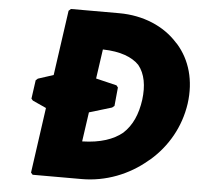

<svg xmlns="http://www.w3.org/2000/svg" viewBox="-57 -891 996 956"><g transform="rotate(5 441.5 -412.5)"><path d="M372 -180 393 -327 506 -361 517 -370 526 -463 518 -473 414 -498 435 -645C524 -643 582 -620 617 -584C651 -542 661 -483 652 -412C642 -341 618 -283 572 -241C528 -205 463 -182 372 -180ZM125 -472 115 -463 102 -370 110 -361 178 -330 132 -3 141 7H386C506 7 621 -38 710 -114L719 -121C803 -194 862 -295 879 -413C895 -530 865 -631 801 -704L794 -711C726 -787 621 -832 500 -832H259L248 -822L202 -497Z"/></g></svg>

Font: Hussar Woodtype
Style: UltraObl
Weight: 900
Foundry: Cannot Into Space Fonts
Version: Version 1.07